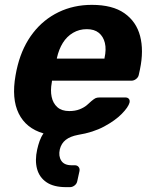

<svg xmlns="http://www.w3.org/2000/svg" viewBox="-20 -550 626 790"><path d="M252 220Q201 220 171.5 200Q142 180 132.5 145Q123 110 133 65Q137 47 143 30Q149 13 159 -1Q87 -22 57 -83Q27 -144 44 -240Q45 -248 48 -261Q51 -274 53 -282Q73 -359 116 -414.5Q159 -470 221 -500Q283 -530 358 -530Q443 -530 492 -495.5Q541 -461 556.5 -401.5Q572 -342 556 -265L551 -242Q549 -232 540 -225Q531 -218 521 -218H194L193 -210Q187 -178 192.5 -151.5Q198 -125 216 -109Q234 -93 265 -93Q289 -93 307 -100Q325 -107 337 -117Q349 -127 356 -134Q368 -144 374 -146.5Q380 -149 391 -149H496Q505 -149 510 -143.5Q515 -138 513 -128Q508 -109 481 -81.5Q454 -54 408.5 -29.5Q363 -5 301 5Q269 11 250.5 25.5Q232 40 226 65Q220 92 232 111Q244 130 275 130H288Q298 130 303.5 137Q309 144 307 154L298 195Q296 206 287 213Q278 220 268 220ZM214 -309H410V-311Q418 -347 411.5 -373.5Q405 -400 386.5 -415Q368 -430 337 -430Q306 -430 280.5 -415Q255 -400 238.5 -373.5Q222 -347 214 -311Z"/></svg>

Font: Rubik SemiBold
Style: Italic
Weight: 600
Italic angle: -12°
Designer: Hubert and Fischer
Foundry: Hubert and Fischer
Version: Version 2.300;gftools[0.9.30]